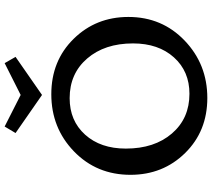

<svg xmlns="http://www.w3.org/2000/svg" viewBox="-63 -843 913 827"><g transform="rotate(-90 393.5 -429.5)"><path d="M562 -819 398 -705 234 -819 262 -866 398 -797 535 -866ZM401 -665Q545 -665 639.5 -569Q734 -473 734 -333Q734 -188 632 -90.5Q530 7 385 7Q242 7 148 -88.5Q54 -184 54 -324Q54 -470 155 -567.5Q256 -665 401 -665ZM403 -70Q500 -70 560 -137Q620 -204 620 -313Q620 -435 555 -510.5Q490 -586 384 -586Q287 -586 227 -519.5Q167 -453 167 -344Q167 -221 232 -145.5Q297 -70 403 -70Z"/></g></svg>

Font: EauTestText Semibold
Style: Regular
Weight: 600
Designer: Christian Thalmann (Catharsis Fonts)
Version: Version 0.001;PS 000.001;hotconv 1.0.88;makeotf.lib2.5.64775